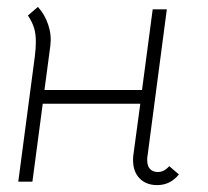

<svg xmlns="http://www.w3.org/2000/svg" viewBox="-20 -527 604 557"><path d="M407 -63Q407 -45 415.5 -36.5Q424 -28 438 -28Q456 -28 471 -45L499 -21Q474 10 436 10Q404 10 385 -9.5Q366 -29 366 -63Q366 -73 367 -78L387 -226H104L74 0H33L81 -363Q84 -387 84 -405Q84 -430 78.5 -447Q73 -464 61 -482L90 -507Q110 -485 120 -455Q130 -425 126 -394L109 -266H392L423 -500H464L408 -75Q407 -71 407 -63Z"/></svg>

Font: Bellota Light
Style: Italic
Weight: 300
Italic angle: -7.5°
Designer: Kemie Guaida
Foundry: Kemie Guaida
Version: Version 4.001